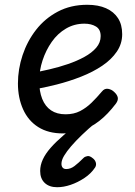

<svg xmlns="http://www.w3.org/2000/svg" viewBox="-20 -539 566 803"><path d="M243 19Q182 19 140 -7.5Q98 -34 76.5 -82Q55 -130 55 -190Q55 -250 74.5 -308.5Q94 -367 131 -414.5Q168 -462 222 -490.5Q276 -519 345 -519Q391 -519 423.5 -504.5Q456 -490 473.5 -463Q491 -436 491 -396Q491 -356 468.5 -323Q446 -290 407.5 -264Q369 -238 319.5 -218.5Q270 -199 217 -185.5Q164 -172 111 -163L114 -233Q148 -240 187 -249Q226 -258 264 -271Q302 -284 333 -301Q364 -318 382.5 -339.5Q401 -361 401 -388Q401 -416 381.5 -428Q362 -440 333 -440Q291 -440 256 -419.5Q221 -399 196.5 -364Q172 -329 158 -286.5Q144 -244 144 -200Q144 -157 156.5 -125.5Q169 -94 193.5 -77.5Q218 -61 254 -61Q289 -61 315 -74.5Q341 -88 363 -109.5Q385 -131 406 -156Q417 -170 432 -167.5Q447 -165 458 -154Q470 -143 472.5 -131.5Q475 -120 465 -106Q431 -61 395 -33Q359 -5 321 7Q283 19 243 19ZM219 244Q186 244 167 226Q148 208 148 176Q148 152 159 128Q170 104 192 79Q214 54 246 26.5Q278 -1 318 -33L379 -31V-25Q349 0 323 25Q297 50 278 72Q259 94 248 112.5Q237 131 237 146Q237 156 242 162Q247 168 257 168Q275 168 291.5 155.5Q308 143 330 121Q335 116 345 114Q355 112 367 122Q377 129 380.5 140Q384 151 378 161Q361 187 333 205.5Q305 224 275.5 234Q246 244 219 244Z"/></svg>

Font: Playwrite DE VA
Style: Regular
Weight: 400
Designer: Veronika Burian, José Scaglione
Foundry: TypeTogether
Version: Version 1.002